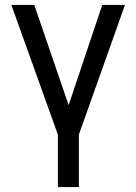

<svg xmlns="http://www.w3.org/2000/svg" viewBox="-20 -550 546 769"><path d="M117.2 -530.3 254.9 -128.9 389.6 -530.3H480.5L295.9 -10.7V199.2H211.9V-10.7L25.4 -530.3Z"/></svg>

Font: WEMIX Pretendard
Style: Regular
Weight: 400
Designer: Base glyphs from Inter by Rasmus Andersson; Hangeul glyphs from Noto Sans CJK(Source Han Sans) by Jang Soo-young and Kan
Foundry: Kil Hyung-jin
Version: Version 1.000